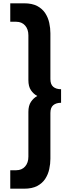

<svg xmlns="http://www.w3.org/2000/svg" viewBox="-20 -880 434 1160"><path d="M42 260H125.5Q173.5 260 204.5 243.8Q235.5 227.5 253 200.8Q270.5 174 277.5 142Q284.5 110 284.5 79V-197.5Q284.5 -230 301.8 -244.5Q319 -259 349 -259V-341Q319 -341 301.8 -355.5Q284.5 -370 284.5 -402.5V-679Q284.5 -710 277.5 -742Q270.5 -774 253 -800.8Q235.5 -827.5 204.5 -843.8Q173.5 -860 125.5 -860H42V-748.5H78Q111.5 -748.5 131.5 -726Q151.5 -703.5 151.5 -666.5V-396Q151.5 -357.5 167 -334.8Q182.5 -312 205.5 -300Q182.5 -288 167 -264.8Q151.5 -241.5 151.5 -204V66.5Q151.5 103.5 131.5 126Q111.5 148.5 78 148.5H42Z"/></svg>

Font: Spartan
Style: Bold
Weight: 700
Designer: Matt Bailey, Mirko Velimirovic
Foundry: Matt Bailey
Version: Version 1.003; ttfautohint (v1.8.3)